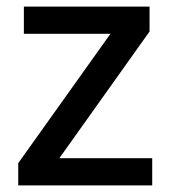

<svg xmlns="http://www.w3.org/2000/svg" viewBox="-20 -559 515 579"><path d="M439 0H35V-67L313 -457H52V-539H431V-464L159 -82H439Z"/></svg>

Font: Noto Sans Bengali Medium
Style: Regular
Weight: 500
Designer: Jelle Bosma - Monotype Design Team
Foundry: Monotype Imaging Inc.
Version: Version 2.003; ttfautohint (v1.8.4.7-5d5b)